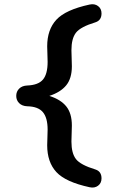

<svg xmlns="http://www.w3.org/2000/svg" viewBox="-20 -730 520 887"><path d="M394 135Q283 111 240.5 65Q198 19 198 -59Q198 -66 199 -94Q200 -122 200 -131Q200 -186 178 -212Q156 -238 106 -239Q82 -240 68.5 -253.5Q55 -267 55 -287Q55 -307 68.5 -320.5Q82 -334 106 -335Q157 -337 178.5 -362.5Q200 -388 200 -444Q200 -453 199 -481Q198 -509 198 -516Q198 -593 240.5 -639Q283 -685 394 -709Q417 -714 433 -702Q449 -690 449 -668Q449 -636 421 -627Q352 -606 331 -579Q310 -552 310 -498Q310 -488 311 -461.5Q312 -435 312 -424Q312 -368 286 -336Q260 -304 208 -287Q261 -270 286.5 -238Q312 -206 312 -150Q312 -139 311 -112.5Q310 -86 310 -76Q310 -22 331 5Q352 32 421 53Q449 62 449 94Q449 116 433 128Q417 140 394 135Z"/></svg>

Font: Quicksand
Style: Bold
Weight: 700
Designer: Andrew Paglinawan
Foundry: Andrew Paglinawan
Version: 1.002